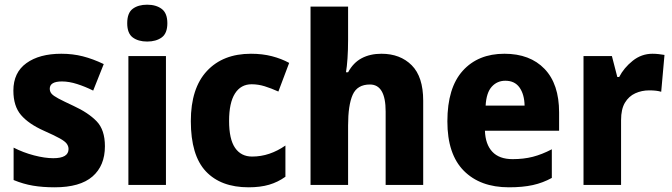

<svg xmlns="http://www.w3.org/2000/svg" viewBox="-20 -788 2864 818"><path d="M427 -165Q427 -82 374 -36Q321 10 213 10Q162 10 120.5 3Q79 -4 38 -21V-159Q79 -138 125 -126Q171 -114 207 -114Q272 -114 272 -153Q272 -165 264.5 -175.5Q257 -186 234.5 -198.5Q212 -211 167 -231Q102 -260 69.5 -298Q37 -336 37 -402Q37 -479 92.5 -519Q148 -559 241 -559Q290 -559 333 -548Q376 -537 422 -515L377 -402Q343 -419 308.5 -430Q274 -441 244 -441Q192 -441 192 -410Q192 -398 199.5 -389Q207 -380 228.5 -368.5Q250 -357 293 -337Q356 -308 391.5 -271.5Q427 -235 427 -165Z M607 -768Q645 -768 669 -750Q693 -732 693 -689Q693 -646 669 -628.5Q645 -611 607 -611Q569 -611 545.5 -628.5Q522 -646 522 -689Q522 -733 545.5 -750.5Q569 -768 607 -768ZM687 -549V0H527V-549Z M1039 10Q921 10 857 -58Q793 -126 793 -272Q793 -412 861.5 -485.5Q930 -559 1049 -559Q1098 -559 1138.5 -548.5Q1179 -538 1212 -520L1166 -398Q1135 -412 1107.5 -420.5Q1080 -429 1052 -429Q1006 -429 981 -389.5Q956 -350 956 -273Q956 -195 981.5 -158Q1007 -121 1054 -121Q1092 -121 1127.5 -133Q1163 -145 1196 -168V-35Q1164 -12 1126.5 -1Q1089 10 1039 10Z M1463 -619Q1463 -575 1460.5 -539Q1458 -503 1454 -480H1463Q1485 -521 1521 -540Q1557 -559 1605 -559Q1685 -559 1734 -510Q1783 -461 1783 -359V0H1623V-313Q1623 -428 1556 -428Q1502 -428 1482.5 -384Q1463 -340 1463 -253V0H1303V-760H1463Z M2129 -559Q2238 -559 2300 -494.5Q2362 -430 2362 -309V-231H2046Q2048 -173 2077.5 -141.5Q2107 -110 2164 -110Q2211 -110 2250 -120Q2289 -130 2331 -152V-30Q2293 -9 2250 0.5Q2207 10 2148 10Q2026 10 1956 -60.5Q1886 -131 1886 -271Q1886 -414 1951.5 -486.5Q2017 -559 2129 -559ZM2133 -444Q2098 -444 2075 -418.5Q2052 -393 2049 -338H2215Q2214 -386 2193.5 -415Q2173 -444 2133 -444Z M2760 -559Q2772 -559 2786 -557.5Q2800 -556 2811 -554L2797 -397Q2778 -403 2746 -403Q2714 -403 2686.5 -390.5Q2659 -378 2642.5 -350.5Q2626 -323 2626 -276V0H2466V-549H2587L2610 -460H2618Q2638 -499 2675.5 -529Q2713 -559 2760 -559Z"/></svg>

Font: Noto Sans SemiCondensed ExtraBold
Style: Regular
Weight: 800
Width: 4
Designer: Monotype Design Team
Foundry: Monotype Imaging Inc.
Version: Version 2.013; ttfautohint (v1.8.4.7-5d5b)